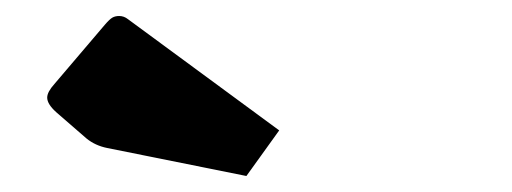

<svg xmlns="http://www.w3.org/2000/svg" viewBox="-20 -759 640 240"><path d="M39 -539ZM114 -574Q99 -577 88 -586L50 -619Q39 -629 39 -637Q39 -644 48 -654L111 -728Q117 -735 120.5 -737Q124 -739 129 -739Q135 -739 140 -735L329 -596L288 -539Z"/></svg>

Font: Changa Black
Style: Regular
Weight: 900
Designer: Eduardo Rodriguez Tunni
Foundry: Eduardo Rodriguez Tunni
Version: Version 2.001; ttfautohint (v1.5.10-5e6f)